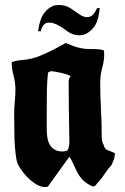

<svg xmlns="http://www.w3.org/2000/svg" viewBox="-20 -751 502 772"><path d="M244 -578Q246 -578 254.5 -574Q263 -570 276 -565.5Q289 -561 304.5 -557.5Q320 -554 337 -554Q352 -554 367 -553.5Q382 -553 397 -549Q399 -539 399 -534Q399 -506 391 -478Q383 -450 383 -421Q383 -367 386 -311.5Q389 -256 389 -202Q389 -193 390.5 -184.5Q392 -176 397 -168Q400 -151 415 -146Q430 -141 442 -135Q442 -122 438 -110.5Q434 -99 429 -88Q414 -72 403 -55Q392 -38 378 -21Q374 -19 371.5 -15Q369 -11 366 -7.5Q363 -4 359.5 -2Q356 0 351 -2Q327 -13 313.5 -27Q300 -41 291.5 -57Q283 -73 276 -89.5Q269 -106 259 -121Q239 -93 215 -60Q191 -27 172 0L159 1Q144 1 125 -10.5Q106 -22 89.5 -39Q73 -56 60.5 -75.5Q48 -95 46 -111Q39 -153 38 -202Q37 -251 37 -293Q37 -318 39.5 -342Q42 -366 42 -391Q42 -420 34.5 -447Q27 -474 27 -501Q46 -508 67.5 -509.5Q89 -511 109 -516Q126 -520 149 -530Q172 -540 193 -550.5Q214 -561 228.5 -569.5Q243 -578 244 -578ZM173 -459Q169 -422 168.5 -383Q168 -344 168 -307V-230Q168 -213 170.5 -197.5Q173 -182 180 -169.5Q187 -157 199.5 -149.5Q212 -142 231 -142Q238 -142 246 -144Q254 -146 256.5 -159Q259 -172 259 -178Q258 -239 257 -299.5Q256 -360 256 -421Q256 -427 257.5 -433Q259 -439 264 -444Q261 -448 250 -451.5Q239 -455 226 -458Q213 -461 201 -463Q189 -465 184 -465ZM133 -626Q141 -680 161 -703Q181 -726 204 -730Q207 -730 210 -730.5Q213 -731 216 -731Q230 -731 242 -727.5Q254 -724 263 -718Q265 -717 268.5 -714.5Q272 -712 275 -710Q289 -700 303 -691Q317 -682 331 -682Q342 -682 351.5 -690Q361 -698 370 -718L381 -719Q376 -663 355.5 -639Q335 -615 311 -610Q309 -610 305.5 -609.5Q302 -609 299 -609Q286 -609 273 -613.5Q260 -618 251 -625Q231 -641 212 -650.5Q193 -660 179 -660Q166 -661 157 -652.5Q148 -644 144 -625Z"/></svg>

Font: CAT Schmalfette Thannhaeuser
Style: Regular
Weight: 700
Designer: Peter Wiegel nach Herbert Thanhaeuser 1939/40
Foundry: CAT-Fonts, Peter Wiegel
Version: Version 1.000